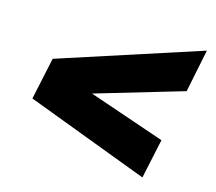

<svg xmlns="http://www.w3.org/2000/svg" viewBox="-81 -668 812 723"><g transform="rotate(15 325.0 -306.0)"><path d="M530 -44 53 -224 88 -388 641 -568 607 -401 265 -300 563 -198Z"/></g></svg>

Font: Azeret Mono Thin ExtraBold
Style: Italic
Weight: 800
Italic angle: -12°
Version: Version 1.002